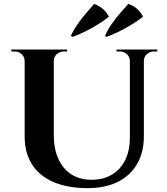

<svg xmlns="http://www.w3.org/2000/svg" viewBox="-20 -955 861 989"><path d="M257 -700V-260Q257 -189 280.5 -137Q304 -85 347.5 -57Q391 -29 451 -29Q512 -29 556.5 -55.5Q601 -82 625 -131Q649 -180 649 -247V-700H721V-253Q721 -171 686.5 -111Q652 -51 587.5 -18.5Q523 14 432 14Q326 14 253 -18.5Q180 -51 143.5 -110.5Q107 -170 107 -252V-700ZM110 -700V-640H107Q107 -662 91.5 -676Q76 -690 54 -690Q54 -690 46 -690Q38 -690 38 -690V-700ZM326 -700V-690Q326 -690 318 -690Q310 -690 310 -690Q288 -690 272.5 -676Q257 -662 257 -640H255V-700ZM652 -700V-640H649Q649 -662 633.5 -676Q618 -690 596 -690Q596 -690 588 -690Q580 -690 580 -690V-700ZM790 -700V-690Q790 -690 782 -690Q774 -690 774 -690Q752 -690 736.5 -676Q721 -662 721 -640H719V-700ZM345 -770Q358 -799 379 -829.5Q400 -860 423.5 -887Q447 -914 465 -935Q493 -924 511 -908Q529 -892 541 -869Q515 -848 483 -828.5Q451 -809 418 -792.5Q385 -776 354 -765ZM521 -770Q533 -799 554 -829.5Q575 -860 598.5 -887Q622 -914 641 -935Q669 -925 687 -908.5Q705 -892 717 -869Q690 -848 658 -828.5Q626 -809 593 -792.5Q560 -776 529 -765Z"/></svg>

Font: Cinzel
Style: Bold
Weight: 700
Designer: Natanael Gama
Version: Version 2.000